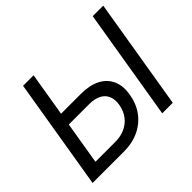

<svg xmlns="http://www.w3.org/2000/svg" viewBox="-159 -957 1185 1185"><g transform="rotate(-45 434.0 -364.0)"><path d="M179.7 -439.9H378.4Q454.6 -439.9 504.9 -413.6Q555.2 -387.2 576.9 -338.6Q598.6 -290 587.4 -224.1Q576.2 -155.3 539.3 -105Q502.4 -54.7 444.3 -27.3Q386.2 0 310.1 0H39.6L160.2 -727.5H252L144.5 -80.1H318.4Q365.7 -80.1 403.3 -97.7Q440.9 -115.2 465.1 -147.5Q489.3 -179.7 496.6 -223.6Q503.9 -265.6 491.2 -296.1Q478.5 -326.7 447.3 -342.8Q416 -358.9 369.1 -358.9H166.5ZM859.9 -727.5 739.3 0H647.5L768.1 -727.5Z"/></g></svg>

Font: Inter 18pt
Style: Italic
Weight: 400
Italic angle: -9.3988°
Designer: Rasmus Andersson
Foundry: rsms
Version: Version 4.001;git-66647c0bb